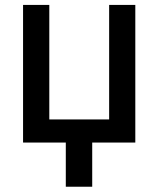

<svg xmlns="http://www.w3.org/2000/svg" viewBox="-20 -565 627 761"><path d="M516.3 -545.5H412.6V-91.6H175.4V-545.5H71.4V0H240.8V175.1H345.5V0H516.3Z"/></svg>

Font: Magic Ui Pro Medium
Style: Regular
Weight: 500
Designer: Stefan Endress, Andreas Faust
Version: Version 1.000;FEAKit 1.0